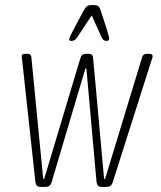

<svg xmlns="http://www.w3.org/2000/svg" viewBox="-20 -738 637 760"><path d="M146 2Q132 2 127 -2Q122 -6 120 -19L68 -497Q67 -504 66.5 -508Q66 -512 66 -515Q66 -522 71 -523.5Q76 -525 83 -525H89Q103 -525 104 -513L151 -30H155L297 -504Q301 -517 306 -521Q311 -525 321 -525H329Q340 -525 344 -521Q348 -517 349 -504L392 -30H396L543 -513Q547 -525 562 -525H570Q584 -525 584 -516Q584 -512 582.5 -507Q581 -502 579 -497L427 -19Q423 -6 416.5 -2Q410 2 396 2H387Q373 2 368.5 -2Q364 -6 362 -19L322 -467H318L185 -19Q181 -6 175 -2Q169 2 155 2ZM262 -576Q254 -576 254 -582Q254 -587 260.5 -600.5Q267 -614 271 -621L309 -692Q318 -709 324.5 -713.5Q331 -718 347 -718Q364 -718 369.5 -713.5Q375 -709 380 -692L403 -621Q405 -614 408.5 -602.5Q412 -591 412 -585Q412 -576 402 -576Q396 -576 391.5 -578.5Q387 -581 382 -591L343 -677L286 -591Q280 -582 274.5 -579Q269 -576 262 -576Z"/></svg>

Font: Asap Condensed Condensed Thin
Style: Italic
Weight: 100
Width: 3
Italic angle: -6°
Designer: Pablo Cosgaya
Foundry: Omnibus-Type
Version: Version 3.001; ttfautohint (v1.8.4.7-5d5b)